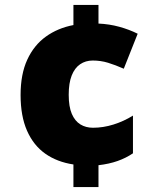

<svg xmlns="http://www.w3.org/2000/svg" viewBox="-20 -744 626 774"><path d="M377 -649Q421 -647 461 -636Q501 -625 535 -608L479 -467Q445 -482 415.5 -491Q386 -500 354 -500Q325 -500 303 -485Q281 -470 269 -439.5Q257 -409 257 -362Q257 -314 269.5 -285Q282 -256 304 -242.5Q326 -229 355 -229Q396 -229 437.5 -242Q479 -255 516 -278V-126Q488 -107 454 -95Q420 -83 377 -78V10H276V-81Q210 -91 162.5 -124.5Q115 -158 89 -217Q63 -276 63 -361Q63 -445 90 -503.5Q117 -562 165 -596.5Q213 -631 276 -643V-724H377Z"/></svg>

Font: Noto Sans Cham Black
Style: Regular
Weight: 900
Version: Version 2.002